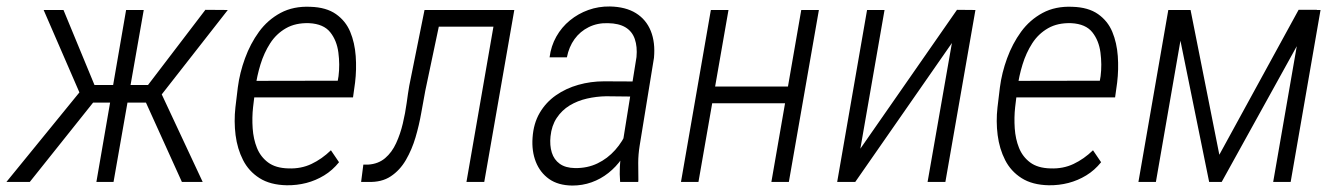

<svg xmlns="http://www.w3.org/2000/svg" viewBox="-54 -559 4110 590"><path d="M203.6 -243.7 80.1 -528.3H141.1L236.3 -297.9H320.3L304.7 -243.7ZM234.4 -246.6 37.6 0H-34.2L207 -295.9ZM387.7 -528.3 294.9 0H242.2L333.5 -528.3ZM646 -528.3 423.3 -243.7H318.8L322.3 -297.9H400.9L577.1 -528.8ZM504.9 0 390.1 -253.4 430.2 -296.4 568.8 0Z M827.1 10.3Q776.4 9.3 743.4 -11.7Q710.4 -32.7 692.9 -67.1Q675.3 -101.6 669.9 -143.8Q664.6 -186 669.4 -229L676.8 -290.5Q682.6 -335.4 699 -380.1Q715.3 -424.8 741.9 -461.4Q768.6 -498 808.1 -519.3Q847.7 -540.5 899.9 -538.1Q948.7 -536.6 978.5 -515.6Q1008.3 -494.6 1022.2 -461.2Q1036.1 -427.7 1039.1 -386.7Q1042 -345.7 1037.1 -305.2L1030.8 -259.8H704.6L713.4 -310.5L983.9 -311L986.3 -325.2Q990.7 -360.4 985.8 -397.5Q981 -434.6 960.7 -460Q940.4 -485.4 896.5 -487.8Q854.5 -489.3 824.7 -472.2Q794.9 -455.1 776.1 -425.8Q757.3 -396.5 746.3 -360.6Q735.4 -324.7 731 -290.5L723.6 -229Q720.2 -197.8 722.4 -164.8Q724.6 -131.8 735.6 -104.5Q746.6 -77.1 769.8 -59.8Q793 -42.5 832 -41.5Q871.1 -40 903.1 -55.2Q935.1 -70.3 962.9 -97.2L987.8 -60.5Q967.8 -35.6 942.1 -20Q916.5 -4.4 887.5 3.2Q858.4 10.7 827.1 10.3Z M1481.9 -528.3 1472.7 -477.1H1255.4L1264.6 -528.3ZM1526.4 -528.3 1434.1 0H1379.4L1471.2 -528.3ZM1250.5 -528.3H1305.2L1252.9 -280.3Q1247.1 -250 1240.5 -212.2Q1233.9 -174.3 1222.9 -137Q1211.9 -99.6 1193.4 -67.6Q1174.8 -35.6 1146.7 -17.1Q1118.7 1.5 1077.6 0H1055.7L1062.5 -53.2H1077.6Q1108.4 -55.2 1129.4 -73Q1150.4 -90.8 1163.3 -119.1Q1176.3 -147.5 1183.8 -179.4Q1191.4 -211.4 1195.6 -242.2Q1199.7 -272.9 1203.6 -295.4Z M1855.5 -94.7 1901.9 -383.8Q1904.8 -415.5 1896.7 -439Q1888.7 -462.4 1868.2 -474.9Q1847.7 -487.3 1814 -487.8Q1781.7 -488.8 1755.1 -475.6Q1728.5 -462.4 1711.4 -438.7Q1694.3 -415 1688 -382.8H1634.8Q1639.2 -417.5 1655.5 -446.5Q1671.9 -475.6 1697.3 -496.3Q1722.7 -517.1 1753.9 -528.3Q1785.2 -539.6 1820.3 -539.1Q1868.7 -538.1 1900.1 -518.6Q1931.6 -499 1945.8 -463.9Q1960 -428.7 1955.6 -381.3L1911.6 -111.3Q1907.2 -84 1907.2 -58.6Q1907.2 -33.2 1907.7 -6.3L1907.2 0H1851.6Q1849.6 -23.9 1850.8 -47.4Q1852.1 -70.8 1855.5 -94.7ZM1904.3 -308.6 1897.5 -262.2 1808.6 -263.2Q1778.8 -262.7 1749.8 -256.1Q1720.7 -249.5 1696.5 -234.9Q1672.4 -220.2 1656.7 -196.5Q1641.1 -172.9 1637.7 -140.1Q1634.8 -112.3 1641.6 -90.3Q1648.4 -68.4 1666 -55.7Q1683.6 -43 1712.9 -42.5Q1751 -42 1782 -56.9Q1813 -71.8 1836.4 -98.1Q1859.9 -124.5 1873.5 -157.7L1883.8 -124.5Q1873.5 -95.7 1856.4 -71Q1839.4 -46.4 1815.7 -27.6Q1792 -8.8 1763.9 1.2Q1735.8 11.2 1704.6 11.2Q1661.1 10.7 1633.3 -9Q1605.5 -28.8 1592.5 -61.8Q1579.6 -94.7 1582.5 -135.7Q1585.4 -179.7 1604.5 -212.2Q1623.5 -244.6 1654.3 -266.1Q1685.1 -287.6 1723.1 -298.3Q1761.2 -309.1 1802.2 -309.1Z M2380.4 -293 2370.6 -241.7H2120.1L2129.9 -293ZM2184.6 -528.3 2092.3 0H2038.6L2130.4 -528.3ZM2462.4 -528.3 2370.1 0H2316.4L2408.2 -528.3Z M2589.8 -102.1 2886.7 -528.8 2943.4 -528.3 2851.1 0H2796.4L2871.1 -426.8L2574.2 0H2518.6L2610.4 -528.3H2664.1Z M3168.9 10.3Q3118.2 9.3 3085.2 -11.7Q3052.2 -32.7 3034.7 -67.1Q3017.1 -101.6 3011.7 -143.8Q3006.3 -186 3011.2 -229L3018.6 -290.5Q3024.4 -335.4 3040.8 -380.1Q3057.1 -424.8 3083.7 -461.4Q3110.4 -498 3149.9 -519.3Q3189.5 -540.5 3241.7 -538.1Q3290.5 -536.6 3320.3 -515.6Q3350.1 -494.6 3364 -461.2Q3377.9 -427.7 3380.9 -386.7Q3383.8 -345.7 3378.9 -305.2L3372.6 -259.8H3046.4L3055.2 -310.5L3325.7 -311L3328.1 -325.2Q3332.5 -360.4 3327.6 -397.5Q3322.8 -434.6 3302.5 -460Q3282.2 -485.4 3238.3 -487.8Q3196.3 -489.3 3166.5 -472.2Q3136.7 -455.1 3117.9 -425.8Q3099.1 -396.5 3088.1 -360.6Q3077.1 -324.7 3072.8 -290.5L3065.4 -229Q3062 -197.8 3064.2 -164.8Q3066.4 -131.8 3077.4 -104.5Q3088.4 -77.1 3111.6 -59.8Q3134.8 -42.5 3173.8 -41.5Q3212.9 -40 3244.9 -55.2Q3276.9 -70.3 3304.7 -97.2L3329.6 -60.5Q3309.6 -35.6 3283.9 -20Q3258.3 -4.4 3229.2 3.2Q3200.2 10.7 3168.9 10.3Z M3692.9 -83.5 3936.5 -528.8H3992.7L3700.2 0H3661.6L3554.2 -528.3H3604.5ZM3589.8 -528.3 3498 0H3444.3L3536.1 -528.3ZM3858.4 0 3950.2 -528.3H4003.9L3912.1 0Z"/></svg>

Font: Roboto Condensed Light
Style: Italic
Weight: 300
Italic angle: -12°
Designer: Christian Robertson
Foundry: Google
Version: Version 3.0; 2020